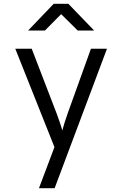

<svg xmlns="http://www.w3.org/2000/svg" viewBox="-20 -805 640 1005"><path d="M184 180 265 -35 60 -550H146L278 -207Q286 -185 294 -161.5Q302 -138 306 -122Q310 -138 317.5 -161.5Q325 -185 333 -208L456 -550H540L266 180ZM127 -645 261 -785H338L473 -645H387L300 -731L215 -645Z"/></svg>

Font: JetBrains Mono NL Light
Style: Regular
Weight: 300
Monospace: yes
Designer: Philipp Nurullin, Konstantin Bulenkov
Foundry: JetBrains
Version: Version 2.305; ttfautohint (v1.8.4.7-5d5b)